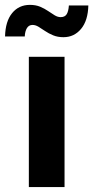

<svg xmlns="http://www.w3.org/2000/svg" viewBox="-61 -760 378 780"><path d="M56.2 0V-529.3H201.2V0ZM196.8 -608.9Q173.3 -608.9 155 -616.5Q136.7 -624 122.1 -634Q107.4 -644 95.2 -651.4Q83 -658.7 71.3 -658.7Q56.2 -658.7 48.3 -645.8Q40.5 -632.8 39.6 -611.8H-40.5Q-39.1 -673.3 -11.7 -706.8Q15.6 -740.2 60.5 -740.2Q84 -740.2 102.1 -732.7Q120.1 -725.1 134.3 -715.3Q148.4 -705.6 160.9 -698Q173.3 -690.4 185.5 -690.4Q202.6 -690.4 210 -702.4Q217.3 -714.4 218.8 -737.8H297.9Q296.4 -676.3 268.3 -642.6Q240.2 -608.9 196.8 -608.9Z"/></svg>

Font: Inter 24pt
Style: Bold
Weight: 700
Designer: Rasmus Andersson
Foundry: rsms
Version: Version 4.001;git-66647c0bb